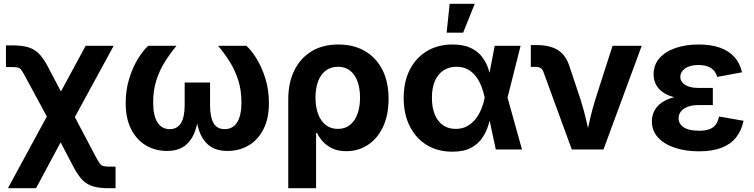

<svg xmlns="http://www.w3.org/2000/svg" viewBox="-20 -787 3972 1011"><path d="M21.7 204.1 272.9 -258.8H327.4L487 43.6Q498.7 65.4 506.7 75.3Q514.6 85.2 525.7 87.8Q536.7 90.4 556.5 90.4H588.5V204.1H556.5Q506.2 204.1 473.3 195.2Q440.4 186.3 416.6 163.1Q392.9 140 369.7 97.2L299.3 -37.5L169.7 204.1ZM269.1 -95.2 112.8 -383.9Q100 -408 92.2 -418.4Q84.3 -428.8 74.1 -431.3Q63.8 -433.9 43.4 -433.9H11.3V-548.1H43.4Q93.8 -548.1 126.8 -538.8Q159.8 -529.4 183.8 -505.6Q207.8 -481.8 230.9 -438.1L300.8 -305.3L431.1 -545.9H578.6L333.1 -95.2Z M858.5 7.8Q798.3 7.8 749 -21Q699.8 -49.9 670.8 -106.2Q641.8 -162.5 641.8 -244.7Q641.8 -312.6 660 -372Q678.3 -431.3 705.9 -476.5Q733.6 -521.7 760.8 -545.9H909.5Q875.6 -505.1 847.6 -460.4Q819.6 -415.8 803.1 -363.5Q786.5 -311.3 786.5 -247.8Q786.5 -178.3 809.2 -142.6Q831.8 -107 873.8 -107Q913.4 -107 932.9 -138.8Q952.4 -170.7 952.4 -233.9V-352.5H1086.1V-233.9Q1086.1 -170.7 1104.6 -138.8Q1123 -107 1162.8 -107Q1205.8 -107 1228.5 -142.6Q1251.3 -178.3 1251.3 -247.8Q1251.3 -312.5 1234.3 -365.2Q1217.3 -417.9 1189.4 -462.3Q1161.6 -506.7 1128.3 -545.9H1277Q1304.1 -522.2 1331.5 -477.4Q1359 -432.7 1377.5 -373.1Q1396 -313.5 1396 -244.7Q1396 -162.3 1367 -106Q1338 -49.7 1288.7 -20.9Q1239.3 7.8 1178.4 7.8Q1118.5 7.8 1082.6 -19.7Q1046.8 -47.1 1029.6 -96Q1012.3 -144.8 1008.1 -208.9H1028.4Q1024.3 -143.9 1006.6 -95.2Q989 -46.4 953.1 -19.3Q917.3 7.8 858.5 7.8Z M1497.9 204.1V-264.8Q1497.9 -350.8 1529.5 -415.6Q1561.2 -480.4 1620.1 -516.6Q1679 -552.7 1762 -552.7Q1841.5 -552.7 1900.7 -518.7Q1960 -484.6 1993 -420.6Q2026.1 -356.5 2026.1 -266.7Q2026.1 -180.7 1996.8 -118.9Q1967.5 -57 1917.1 -24Q1866.6 9.1 1803.8 9.1Q1759.2 9.1 1728.5 -6Q1697.8 -21 1678.6 -43.2Q1659.4 -65.4 1649.1 -87.4H1644.4V204.1ZM1759 -108.3Q1797.1 -108.3 1823.1 -129.3Q1849.1 -150.3 1862.4 -187.5Q1875.8 -224.6 1875.8 -273.2Q1875.8 -320.9 1862.8 -357.5Q1849.7 -394 1824 -414.7Q1798.2 -435.4 1759.7 -435.4Q1722.3 -435.4 1695.6 -415.5Q1669 -395.6 1655.1 -359.3Q1641.3 -322.9 1641.3 -273.2Q1641.3 -224.2 1655 -187Q1668.8 -149.7 1695.2 -129Q1721.5 -108.3 1759 -108.3Z M2361.5 11.7Q2284.6 11.7 2226.9 -23.6Q2169.3 -59 2137.5 -122.6Q2105.6 -186.1 2105.6 -271Q2105.6 -356.4 2137.7 -419.6Q2169.7 -482.8 2227.8 -517.8Q2285.9 -552.7 2363.3 -552.7Q2421.6 -552.7 2459.3 -534.4Q2496.9 -516.1 2518.8 -486.9Q2540.8 -457.6 2551.8 -424Q2562.8 -390.5 2567.9 -360.5H2615.4L2652.1 -274.4L2728.6 0H2590.7L2532 -274.4Q2525.7 -304.5 2514.5 -333.1Q2503.2 -361.6 2485.8 -384.7Q2468.4 -407.9 2443.3 -421.6Q2418.1 -435.4 2384.2 -435.4Q2343.7 -435.4 2314.5 -415.8Q2285.3 -396.3 2269.8 -359.9Q2254.3 -323.5 2254.3 -271.9Q2254.3 -220.9 2269.3 -184.2Q2284.3 -147.5 2312.5 -127.9Q2340.8 -108.3 2379.8 -108.3Q2414.1 -108.3 2440.2 -122.8Q2466.2 -137.3 2484.6 -161.1Q2503.1 -185 2514.8 -213.9Q2526.4 -242.7 2532 -271.5L2585 -545.9H2721.3L2652.1 -271.5L2615.4 -191H2567.8Q2561.8 -161.2 2551 -126.3Q2540.3 -91.3 2518.8 -59.9Q2497.4 -28.4 2459.6 -8.3Q2421.9 11.7 2361.5 11.7ZM2331.8 -615.1 2347.8 -767.1H2479.8L2418.9 -615.1Z M2990.8 0 2841.7 -407.8Q2836.5 -422.4 2826.7 -428.6Q2816.8 -434.8 2800.4 -434.8H2775.1V-549.8H2802.6Q2876.6 -549.8 2918.7 -522.9Q2960.8 -495.9 2979.9 -433.9L3037.1 -262.5Q3054.1 -209.1 3066.5 -155.1Q3078.9 -101 3092.1 -43.1H3060.6Q3073.5 -101 3085.7 -155.2Q3098 -209.3 3114.5 -262.5L3205.4 -545.9H3359.1L3157.7 0Z M3659.9 9.8Q3589.3 9.8 3533.3 -9Q3477.2 -27.7 3444.8 -63.1Q3412.5 -98.5 3412.5 -148.5Q3412.5 -177 3424.7 -201.9Q3436.9 -226.7 3462.7 -245.5Q3488.5 -264.3 3529 -275Q3569.6 -285.8 3626.2 -285.8H3733.5V-233.7H3657.5Q3624.2 -233.7 3601 -224.7Q3577.7 -215.8 3565.5 -200.2Q3553.2 -184.5 3553.2 -163.9Q3553.2 -134.7 3580.3 -116.7Q3607.3 -98.6 3660.7 -98.6Q3695 -98.6 3716.2 -106.8Q3737.5 -114.9 3749.2 -131.6Q3760.9 -148.3 3765.9 -173.6L3895.3 -150.9Q3884.3 -99 3855.7 -63.1Q3827.1 -27.1 3778.7 -8.7Q3730.4 9.8 3659.9 9.8ZM3626.2 -264.4Q3573.1 -264.4 3534.4 -274Q3495.7 -283.6 3470.7 -301.1Q3445.7 -318.7 3433.7 -342.7Q3421.6 -366.7 3421.6 -395Q3421.6 -445.8 3452.6 -480.9Q3483.6 -516 3537.5 -534.4Q3591.4 -552.7 3659.2 -552.7Q3723.5 -552.7 3770.5 -536.2Q3817.6 -519.7 3846.9 -487.2Q3876.2 -454.7 3887.1 -406.2L3756.5 -382Q3748.9 -411.1 3724.8 -427.9Q3700.7 -444.8 3658.5 -444.8Q3613 -444.8 3587.7 -426.5Q3562.4 -408.2 3562.4 -381.7Q3562.4 -356.3 3587.5 -340.2Q3612.6 -324 3657.5 -324H3733.5V-264.4Z"/></svg>

Font: Adwaita Sans
Style: Regular
Weight: 400
Designer: Rasmus Andersson
Foundry: rsms
Version: Version 4.001;git-9221beed3